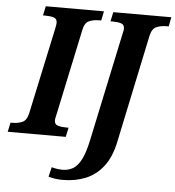

<svg xmlns="http://www.w3.org/2000/svg" viewBox="-84 -771 974 1068"><g transform="rotate(5 403.5 -237.0)"><path d="M-22 0 -11 -52H1Q31 -52 55 -62.5Q79 -73 88 -113L191 -594Q194 -607 195 -615.5Q196 -624 196 -628Q196 -650 177.5 -656Q159 -662 129 -662H117L128 -714H453L442 -662H430Q399 -662 374.5 -651.5Q350 -641 342 -600L242 -129Q239 -115 236.5 -104Q234 -93 234 -86Q234 -64 253 -58Q272 -52 301 -52H313L302 0ZM307 240Q281 240 262.5 237Q244 234 226 229L239 175Q252 179 269 181.5Q286 184 300 184Q332 184 358 169Q384 154 404 115Q424 76 439 4L568 -604Q572 -618 572 -628Q572 -650 553.5 -656Q535 -662 506 -662H494L505 -714H829L819 -662H807Q776 -662 751 -651.5Q726 -641 717 -600L590 3Q572 89 531.5 141Q491 193 433.5 216.5Q376 240 307 240Z"/></g></svg>

Font: Noto Serif SemiCondensed
Style: Bold Italic
Weight: 700
Width: 4
Italic angle: -12°
Designer: Monotype Design Team
Foundry: Monotype Imaging Inc.
Version: Version 2.014